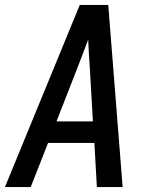

<svg xmlns="http://www.w3.org/2000/svg" viewBox="-26 -755 622 775"><path d="M-6 0H98L168 -178H355L365 0H469L411 -735H296ZM202 -265 290 -490Q300 -516 310 -542.5Q320 -569 330 -595Q331 -569 332.5 -542.5Q334 -516 336 -490L349 -265Z"/></svg>

Font: Iosevka Sparkle Medium
Style: Italic
Weight: 500
Italic angle: -9°
Designer: Belleve Invis
Foundry: Belleve Invis
Version: Version 4.5.0; ttfautohint (v1.8.3)